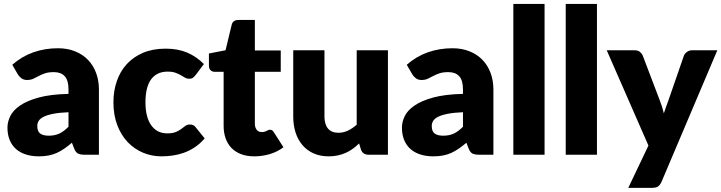

<svg xmlns="http://www.w3.org/2000/svg" viewBox="-20 -768 3580 953"><path d="M41 -446.5Q88 -488 145.2 -508.2Q202.5 -528.5 268 -528.5Q315 -528.5 352.8 -513.2Q390.5 -498 416.8 -470.8Q443 -443.5 457 -406Q471 -368.5 471 -324V0H400Q378 0 366.8 -6Q355.5 -12 348 -31L337 -59.5Q317.5 -43 299.5 -30.5Q281.5 -18 262.2 -9.2Q243 -0.5 221.2 3.8Q199.5 8 173 8Q137.5 8 108.5 -1.2Q79.5 -10.5 59.2 -28.5Q39 -46.5 28 -73.2Q17 -100 17 -135Q17 -163 31 -191.8Q45 -220.5 79.5 -244.2Q114 -268 172.5 -284Q231 -300 320 -302V-324Q320 -369.5 301.2 -389.8Q282.5 -410 248 -410Q220.5 -410 203 -404Q185.5 -398 171.8 -390.5Q158 -383 145 -377Q132 -371 114 -371Q98 -371 87 -379Q76 -387 69 -398ZM320 -211Q273.5 -209 243.5 -203Q213.5 -197 196 -188Q178.5 -179 171.8 -167.5Q165 -156 165 -142.5Q165 -116 179.5 -105.2Q194 -94.5 222 -94.5Q252 -94.5 274.5 -105Q297 -115.5 320 -139Z M951 -395.5Q944 -387 937.5 -382Q931 -377 919 -377Q907.5 -377 898.2 -382.5Q889 -388 877.5 -394.8Q866 -401.5 850.5 -407Q835 -412.5 812 -412.5Q783.5 -412.5 762.8 -402Q742 -391.5 728.5 -372Q715 -352.5 708.5 -324.2Q702 -296 702 -260.5Q702 -186 730.8 -146Q759.5 -106 810 -106Q837 -106 852.8 -112.8Q868.5 -119.5 879.5 -127.8Q890.5 -136 899.8 -143Q909 -150 923 -150Q941.5 -150 951 -136.5L996 -81Q972 -53.5 945.5 -36.2Q919 -19 891.2 -9.2Q863.5 0.5 835.5 4.2Q807.5 8 781 8Q733.5 8 690.2 -10Q647 -28 614.2 -62.2Q581.5 -96.5 562.2 -146.5Q543 -196.5 543 -260.5Q543 -316.5 559.8 -365.2Q576.5 -414 609.2 -449.8Q642 -485.5 690.2 -506Q738.5 -526.5 802 -526.5Q863 -526.5 909 -507Q955 -487.5 992 -450Z M1242 8Q1205 8 1176.8 -2.8Q1148.5 -13.5 1129.2 -33.2Q1110 -53 1100 -81Q1090 -109 1090 -143.5V-411.5H1046Q1034 -411.5 1025.5 -419.2Q1017 -427 1017 -442V-502.5L1099.5 -518.5L1130 -645Q1136 -669 1164 -669H1245V-517.5H1373.5V-411.5H1245V-154Q1245 -136 1253.8 -124.2Q1262.5 -112.5 1279 -112.5Q1287.5 -112.5 1293.2 -114.2Q1299 -116 1303.2 -118.2Q1307.5 -120.5 1311.2 -122.2Q1315 -124 1320 -124Q1327 -124 1331.2 -120.8Q1335.5 -117.5 1340 -110.5L1387 -37Q1357 -14.5 1319.5 -3.2Q1282 8 1242 8Z M1905.5 -518.5V0H1809.5Q1780.5 0 1771.5 -26L1762.5 -56Q1747.5 -41.5 1731.5 -29.8Q1715.5 -18 1697.2 -9.8Q1679 -1.5 1657.8 3.2Q1636.5 8 1611.5 8Q1569 8 1536.2 -6.8Q1503.5 -21.5 1481 -48Q1458.5 -74.5 1447 -110.5Q1435.5 -146.5 1435.5 -189.5V-518.5H1590.5V-189.5Q1590.5 -151 1608 -130Q1625.5 -109 1659.5 -109Q1685 -109 1707.2 -119.8Q1729.5 -130.5 1750.5 -149V-518.5Z M1999 -446.5Q2046 -488 2103.2 -508.2Q2160.5 -528.5 2226 -528.5Q2273 -528.5 2310.8 -513.2Q2348.5 -498 2374.8 -470.8Q2401 -443.5 2415 -406Q2429 -368.5 2429 -324V0H2358Q2336 0 2324.8 -6Q2313.5 -12 2306 -31L2295 -59.5Q2275.5 -43 2257.5 -30.5Q2239.5 -18 2220.2 -9.2Q2201 -0.5 2179.2 3.8Q2157.5 8 2131 8Q2095.5 8 2066.5 -1.2Q2037.5 -10.5 2017.2 -28.5Q1997 -46.5 1986 -73.2Q1975 -100 1975 -135Q1975 -163 1989 -191.8Q2003 -220.5 2037.5 -244.2Q2072 -268 2130.5 -284Q2189 -300 2278 -302V-324Q2278 -369.5 2259.2 -389.8Q2240.5 -410 2206 -410Q2178.5 -410 2161 -404Q2143.5 -398 2129.8 -390.5Q2116 -383 2103 -377Q2090 -371 2072 -371Q2056 -371 2045 -379Q2034 -387 2027 -398ZM2278 -211Q2231.5 -209 2201.5 -203Q2171.5 -197 2154 -188Q2136.5 -179 2129.8 -167.5Q2123 -156 2123 -142.5Q2123 -116 2137.5 -105.2Q2152 -94.5 2180 -94.5Q2210 -94.5 2232.5 -105Q2255 -115.5 2278 -139Z M2683 -748.5V0H2528V-748.5Z M2943 -748.5V0H2788V-748.5Z M3540.5 -518.5 3263.5 134.5Q3256.5 150 3246.5 157.2Q3236.5 164.5 3214.5 164.5H3098.5L3198.5 -45.5L2991.5 -518.5H3128.5Q3146.5 -518.5 3156.2 -510.5Q3166 -502.5 3170.5 -491.5L3255.5 -268Q3267.5 -237.5 3275 -205.5Q3280.5 -221.5 3286 -237.5Q3291.5 -253.5 3297.5 -269L3374.5 -491.5Q3379 -503 3390.5 -510.8Q3402 -518.5 3415.5 -518.5Z"/></svg>

Font: Lato
Style: Regular
Weight: 900
Designer: Lukasz Dziedzic with Adam Twardoch and Botio Nikoltchev
Foundry: tyPoland Lukasz Dziedzic
Version: Version 2.010; 2014-09-01; http://www.latofonts.com/; ttfaut